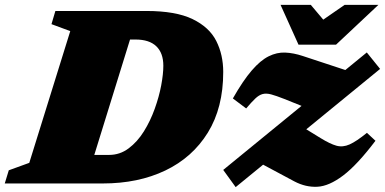

<svg xmlns="http://www.w3.org/2000/svg" viewBox="-50 -752 1578 787"><path d="M238 -624.5 161 -653 177 -707H550Q670.5 -707 739.2 -673.8Q808 -640.5 836.5 -584Q865 -527.5 865 -457Q865 -310.5 802 -208.5Q739 -106.5 627.8 -53.2Q516.5 0 371.5 0H-30.5L-14 -54L70 -84.5ZM397 -117Q441.5 -117 477.2 -143.8Q513 -170.5 539.8 -213.5Q566.5 -256.5 584.2 -306Q602 -355.5 610.8 -402.2Q619.5 -449 619.5 -482.5Q619.5 -534.5 590.8 -562.2Q562 -590 505.5 -590H483L336.5 -117ZM865 -55.5 1186 -318 1115 -346.5Q1082 -359.5 1061.8 -365Q1041.5 -370.5 1026.5 -366.5Q1011.5 -362.5 996.5 -348.2Q981.5 -334 959 -307.5L904.5 -348.5Q946 -421.5 981.8 -463Q1017.5 -504.5 1051.2 -521.2Q1085 -538 1119.2 -536.5Q1153.5 -535 1191 -522.5L1365.5 -465L1453.5 -537L1508 -469.5L1205.5 -222L1264 -186Q1303 -162 1329 -154.8Q1355 -147.5 1383 -160Q1411 -172.5 1454 -207.5L1489 -175Q1414.5 -76.5 1356.8 -32.8Q1299 11 1251 13.5Q1203 16 1156.5 -8.5L1028.5 -77L916 15ZM1501 -732 1327.5 -569H1173.5L1100 -732H1224L1275 -671.5L1362.5 -732Z"/></svg>

Font: Newsreader 6pt ExtraBold
Style: Italic
Weight: 800
Italic angle: -17°
Designer: Hugues Gentile
Foundry: Production Type
Version: Version 1.003; ttfautohint (v1.8.3)